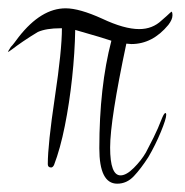

<svg xmlns="http://www.w3.org/2000/svg" viewBox="-23 -452 444 462"><path d="M281 -347Q242 -163 242 -97Q242 -30 267 -30Q281 -30 299 -48Q317 -66 328 -85Q336 -100 346.5 -121Q357 -142 367 -168Q372 -180 375 -180Q377 -180 377 -176Q377 -166 364 -134.5Q351 -103 334 -74Q316 -46 299 -28Q282 -10 259 -10Q216 -10 216 -95Q216 -243 245 -354Q228 -360 158 -380Q157 -325 150.5 -264.5Q144 -204 133 -149Q122 -94 107 -55Q104 -49 100 -49Q92 -49 92 -57Q92 -104 109 -218Q126 -331 126 -384H123Q88 -384 68 -375Q48 -363 32 -352Q16 -341 7 -334Q-3 -327 -3 -327Q-5 -327 3 -339Q7 -343 11.5 -349Q16 -355 22 -363Q76 -432 135 -432Q168 -432 223 -407Q276 -382 312 -382Q344 -382 366 -403Q380 -415 385 -420Q390 -424 389 -424Q392 -424 392 -415Q392 -405 382 -392Q344 -346 293 -346Z"/></svg>

Font: Ruthie
Style: Regular
Weight: 400
Designer: Robert E. Leuschke
Foundry: Robert E. Leuschke
Version: Version 1.012